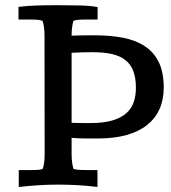

<svg xmlns="http://www.w3.org/2000/svg" viewBox="-20 -725 671 754"><path d="M154.8 -584.5Q154.8 -603.5 152.8 -617.7Q150.9 -631.8 147 -643.1Q136.2 -647 123.8 -647.7Q111.3 -648.4 96.7 -648.4H52.7V-698.2Q86.4 -702.1 123.5 -703.4Q160.6 -704.6 206.5 -704.6Q253.9 -704.6 293.9 -703.6Q334 -702.6 363.3 -697.3V-648.4H318.4Q304.2 -648.4 291.7 -647.7Q279.3 -647 268.1 -643.1Q265.1 -631.8 263.2 -617.7Q261.2 -603.5 261.2 -585Q303.7 -586.4 350.6 -586.4Q413.1 -586.4 463.4 -576.7Q513.7 -566.9 549.3 -543.2Q585 -519.5 604 -480Q623 -440.4 623 -380.9Q623 -334 606.7 -297.1Q590.3 -260.3 558.1 -234.4Q525.9 -208.5 477.3 -194.8Q428.7 -181.2 364.3 -181.2H326.7Q312.5 -181.2 296.4 -181.6Q280.3 -182.1 261.2 -183.6V-122.1Q261.2 -101.6 263.2 -87.2Q265.1 -72.8 268.6 -61.5Q279.3 -58.6 292 -57.9Q304.7 -57.1 318.8 -57.1H362.8V9.3Q319.8 3.9 282.2 2Q244.6 0 208 0Q168.5 0 130.9 2.4Q93.3 4.9 53.7 9.3V-57.1H97.2Q111.3 -57.1 124 -57.6Q136.7 -58.1 147.5 -61.5Q155.3 -81.5 155.3 -120.6ZM344.7 -520Q321.3 -520 300.5 -519.5Q279.8 -519 261.2 -517.6V-242.7Q276.4 -242.2 294.2 -241.9Q312 -241.7 334 -241.7Q385.7 -241.7 420.2 -251.7Q454.6 -261.7 475.3 -279.8Q496.1 -297.9 504.9 -323.5Q513.7 -349.1 513.7 -380.4Q513.7 -418.9 503.7 -445.6Q493.7 -472.2 472.7 -488.8Q451.7 -505.4 419.9 -512.7Q388.2 -520 344.7 -520Z"/></svg>

Font: Tienne
Style: Regular
Weight: 400
Designer: vernon adams
Foundry: vernon adams
Version: Version 1.001